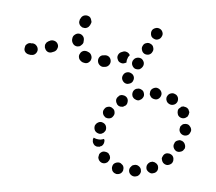

<svg xmlns="http://www.w3.org/2000/svg" viewBox="-90 -642 835 742"><g transform="rotate(10 327.0 -271.5)"><path d="M426 16Q418 21 409 20L408 19Q404 19 400 16Q397 14 394 10Q392 6 391 2Q390 -3 391 -7Q392 -16 400 -21Q408 -26 417 -25Q422 -24 425 -21Q429 -19 432 -15Q433 -13 434 -10Q435 -8 435 -5Q435 -3 435 -1Q435 -1 435 0Q435 1 435 2Q433 11 426 16ZM493 14Q497 11 499 8Q502 4 503 -1Q504 -5 503 -9Q503 -10 502 -11Q502 -12 502 -12Q502 -13 502 -13Q499 -21 491 -25Q484 -29 476 -27Q472 -26 468 -24Q464 -21 462 -17Q459 -14 458 -9Q457 -5 458 0Q460 9 468 14Q476 19 485 17Q489 16 493 14ZM555 -9Q563 -13 566 -22Q568 -31 564 -39Q563 -40 563 -41Q563 -41 562 -42Q562 -42 561 -43Q559 -46 556 -47Q553 -49 550 -50Q546 -51 541 -51Q537 -50 533 -48Q525 -43 522 -34Q520 -25 524 -17Q527 -13 530 -11Q534 -8 538 -7Q542 -5 547 -6Q551 -7 555 -9ZM354 -12Q345 -12 338 -19Q335 -22 333 -27Q331 -31 332 -35Q332 -40 333 -44Q335 -48 338 -51Q345 -58 354 -57Q364 -57 370 -51V-50Q374 -47 375 -43Q377 -39 377 -34Q377 -33 376 -31Q376 -30 376 -28Q375 -28 375 -27Q373 -24 371 -20Q371 -20 371 -19Q370 -19 370 -19Q363 -12 354 -12ZM618 -63Q620 -68 619 -72Q619 -77 617 -81Q615 -85 612 -88Q612 -88 611 -88Q611 -89 610 -89Q609 -90 607 -91Q601 -94 593 -93Q585 -92 580 -86Q577 -82 576 -78Q574 -74 574 -69Q575 -65 577 -61Q579 -57 582 -54Q589 -48 598 -48Q607 -49 614 -56Q617 -59 618 -63ZM319 -71Q314 -72 310 -74Q306 -77 304 -80Q301 -84 300 -88V-89Q299 -92 299 -96Q300 -100 301 -103Q306 -101 312 -100Q320 -99 328 -100Q335 -102 341 -105Q342 -104 343 -102Q343 -101 344 -99Q345 -93 343 -86Q341 -80 336 -76Q332 -75 329 -72Q329 -72 328 -72Q328 -72 327 -72Q323 -71 319 -71ZM653 -137Q649 -146 641 -149Q640 -150 640 -150Q639 -150 639 -150Q636 -150 634 -151Q631 -151 629 -151Q626 -150 624 -149Q619 -147 616 -144Q613 -141 612 -137V-136Q608 -128 612 -119Q616 -111 624 -107Q633 -104 641 -108Q650 -111 653 -120H654Q657 -129 653 -137ZM301 -131Q306 -124 316 -122Q320 -121 324 -122Q329 -123 332 -126Q336 -128 338 -132Q341 -136 342 -140V-141Q343 -150 338 -158Q333 -165 323 -167Q319 -168 315 -167Q310 -166 307 -163Q303 -161 301 -157Q298 -153 297 -149V-148Q296 -139 301 -131ZM667 -196Q666 -205 659 -211Q653 -218 643 -217Q643 -217 642 -217Q642 -217 642 -217Q638 -216 634 -215Q632 -214 631 -213Q629 -212 628 -210Q625 -207 623 -203Q622 -199 622 -194Q622 -185 629 -178Q636 -172 645 -172Q649 -172 654 -174Q658 -176 661 -179Q664 -183 665 -187Q667 -191 667 -196ZM341 -186Q345 -186 348 -187Q352 -188 356 -191Q359 -194 361 -198Q366 -206 363 -215Q361 -224 352 -228Q348 -231 344 -231Q339 -232 335 -230Q331 -229 327 -226Q324 -223 322 -219Q317 -211 320 -202Q323 -193 331 -189Q331 -188 332 -188Q333 -188 333 -187Q334 -187 335 -187Q338 -186 341 -186ZM644 -271V-272Q642 -275 638 -278Q635 -280 630 -281Q626 -282 621 -282Q617 -281 613 -279Q613 -278 612 -278Q612 -278 612 -277Q609 -274 606 -271Q606 -270 605 -270Q602 -265 603 -259Q603 -253 606 -248V-247Q611 -239 620 -237Q629 -235 637 -240Q641 -243 644 -246Q646 -250 647 -254Q648 -259 648 -263Q647 -267 644 -271ZM376 -240Q379 -239 382 -239Q387 -239 391 -240Q395 -242 398 -245H399Q406 -251 406 -260Q407 -270 401 -277Q394 -284 385 -284Q376 -285 369 -279V-278Q362 -272 361 -263Q361 -254 367 -247Q367 -246 368 -246Q368 -245 368 -245Q370 -244 371 -243Q373 -241 376 -240ZM420 -306Q424 -315 432 -318H433Q441 -322 450 -318Q459 -315 462 -306Q466 -297 462 -289Q458 -280 450 -277V-276Q442 -273 435 -276Q427 -278 423 -284Q422 -285 421 -286Q421 -287 421 -288Q420 -288 420 -289Q417 -297 420 -306ZM565 -323Q574 -327 582 -323H583Q591 -320 595 -311Q598 -302 595 -294Q591 -285 583 -282Q574 -278 565 -282Q559 -284 555 -290Q551 -296 551 -303Q552 -306 552 -309Q552 -309 553 -310Q553 -310 553 -311Q557 -320 565 -323ZM490 -327Q497 -334 506 -335Q515 -335 522 -329Q529 -323 530 -314Q530 -304 524 -297Q518 -290 509 -290H508Q500 -290 494 -294Q488 -299 485 -306Q485 -307 485 -308Q485 -309 485 -310Q485 -310 485 -311Q484 -320 490 -327ZM370 -345Q374 -336 382 -332Q391 -328 399 -332Q408 -335 412 -343V-344Q416 -352 413 -361Q409 -370 401 -373Q392 -377 384 -374Q375 -371 371 -362Q367 -353 370 -345ZM23 -383Q29 -390 29 -399Q28 -409 21 -415Q15 -421 5 -421Q3 -420 0 -420Q-4 -421 -9 -419Q-13 -417 -16 -414Q-19 -411 -21 -407Q-22 -403 -22 -398Q-23 -389 -16 -382Q-9 -376 0 -376Q4 -375 7 -376Q17 -376 23 -383ZM311 -390Q316 -398 314 -407Q312 -416 305 -421Q297 -426 288 -424Q286 -424 284 -423Q274 -422 269 -414Q264 -406 266 -397Q268 -388 275 -383Q283 -377 292 -379Q295 -380 297 -380Q306 -382 311 -390ZM218 -381Q223 -381 227 -383Q231 -385 234 -389Q237 -392 238 -396Q241 -405 237 -413Q233 -422 224 -425Q222 -425 221 -426Q212 -429 204 -426Q195 -422 192 -413Q190 -409 190 -405Q190 -400 192 -396Q193 -392 197 -389Q200 -386 204 -384Q207 -383 209 -382Q214 -381 218 -381ZM398 -423Q398 -422 398 -422Q395 -413 399 -405Q404 -396 412 -393Q421 -391 429 -394Q436 -398 440 -406Q444 -414 441 -423Q437 -432 429 -436Q420 -439 412 -436Q403 -433 399 -424Q399 -423 398 -423ZM103 -418Q106 -427 101 -435Q96 -443 87 -445Q78 -447 70 -443Q68 -441 65 -440Q61 -437 58 -434Q56 -430 54 -426Q53 -422 54 -417Q54 -413 57 -409Q61 -401 70 -398Q79 -396 87 -401Q90 -402 93 -404Q101 -409 103 -418ZM383 -441Q378 -449 370 -451Q361 -454 353 -449L349 -447Q341 -443 338 -434Q335 -425 340 -417Q344 -408 353 -406Q362 -403 370 -408L374 -410Q374 -410 374 -410Q375 -410 375 -410Q375 -411 375 -412Q374 -421 377 -429Q377 -431 378 -433Q380 -437 383 -441ZM161 -445Q167 -439 177 -439Q181 -440 185 -441Q189 -443 192 -447Q195 -450 197 -454Q199 -458 198 -463Q198 -464 198 -466Q198 -476 192 -482Q185 -489 176 -489Q167 -489 160 -482Q153 -476 153 -466Q153 -464 153 -461Q154 -452 161 -445ZM426 -469Q429 -460 438 -456Q446 -453 455 -456Q464 -460 467 -469Q471 -477 467 -486Q464 -495 455 -498Q446 -502 438 -498Q429 -495 426 -486Q422 -477 426 -469ZM168 -535Q168 -531 170 -527Q172 -523 175 -520Q179 -517 183 -515Q187 -514 192 -514Q196 -514 200 -516Q204 -518 207 -521Q210 -525 212 -529L213 -533Q215 -537 215 -542Q214 -546 212 -550Q210 -555 207 -558Q204 -561 200 -562Q191 -565 182 -561Q174 -557 171 -548L169 -544Q168 -540 168 -535ZM450 -548Q448 -544 449 -540Q449 -535 451 -531Q452 -527 456 -524Q459 -521 463 -520Q472 -516 480 -520Q489 -524 492 -533Q496 -542 492 -550Q488 -559 479 -562Q470 -565 462 -561Q453 -557 450 -549Z"/></g></svg>

Font: FRB American Cursive Dotted Extrabold
Style: Bold Italic
Weight: 800
Italic angle: -25°
Version: Version 2.0;Modular Font Editor K font №1